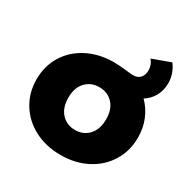

<svg xmlns="http://www.w3.org/2000/svg" viewBox="-161 -849 987 1004"><g transform="rotate(30 333.0 -347.0)"><path d="M639 -272Q639 -191 599.5 -127Q560 -63 490.5 -27Q421 9 333 9Q245 9 175.5 -27Q106 -63 66.5 -127Q27 -191 27 -272Q27 -353 66.5 -416.5Q106 -480 176 -515.5Q246 -551 335 -551Q356 -551 408 -546Q440 -542 453 -542Q481 -542 496 -559Q511 -576 511 -605Q511 -637 489 -663L598 -703Q634 -655 634 -597Q634 -554 615 -519.5Q596 -485 562 -464Q599 -427 619 -378Q639 -329 639 -272ZM447 -272Q447 -332 415 -366Q383 -400 333 -400Q283 -400 251 -366Q219 -332 219 -272Q219 -211 251 -176.5Q283 -142 333 -142Q383 -142 415 -176.5Q447 -211 447 -272Z"/></g></svg>

Font: Montserrat Alternates ExtraBold
Style: Regular
Weight: 800
Designer: Julieta Ulanovsky
Foundry: Julieta Ulanovsky
Version: Version 7.200